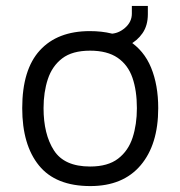

<svg xmlns="http://www.w3.org/2000/svg" viewBox="-20 -613 609 648"><path d="M285 15Q168 15 111.5 -54.5Q55 -124 55 -248Q55 -378 114.5 -443Q174 -508 283 -508Q364 -508 415 -475.5Q466 -443 490 -384.5Q514 -326 514 -248Q514 -125 454.5 -55Q395 15 285 15ZM284 -51Q344 -51 378.5 -77.5Q413 -104 427.5 -148.5Q442 -193 442 -248Q442 -307 427 -350.5Q412 -394 377 -418Q342 -442 284 -442Q224 -442 190 -416Q156 -390 141.5 -346Q127 -302 127 -248Q127 -160 162 -105.5Q197 -51 284 -51ZM353 -447 351 -499Q379 -499 402 -519Q425 -539 425 -567V-593H479V-565Q479 -527 461 -501Q443 -475 414.5 -461Q386 -447 353 -447Z"/></svg>

Font: Maven Pro VF Beta
Style: Regular
Weight: 400
Designer: Joe Prince
Foundry: Joe Prince
Version: Version 2.002